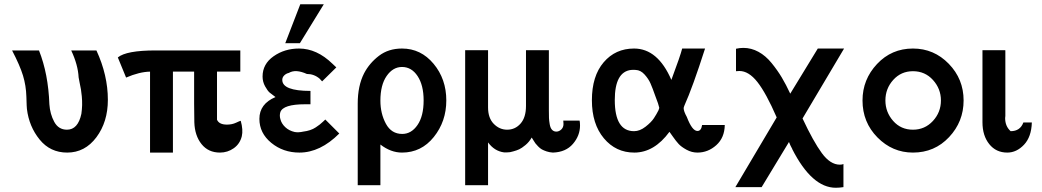

<svg xmlns="http://www.w3.org/2000/svg" viewBox="-20 -710 4915 906"><path d="M37 -472H164Q208 -361 213 -218Q216 -172 236 -135Q256 -98 296 -98Q348 -98 364 -173Q367 -194 367.5 -214Q368 -234 366 -255.5Q364 -277 362 -288Q360 -299 355.5 -321Q351 -343 351 -345Q348 -404 316 -472H435Q489 -355 489 -239Q489 -135 435 -62.5Q381 10 297 10Q217 10 167 -51.5Q117 -113 107 -196Q106 -201 104.5 -253.5Q103 -306 88.5 -353.5Q74 -401 37 -472Z M536 -439Q576 -472 714 -472H1114V-372H1004V-145Q1014 -122 1051 -122Q1075 -122 1094 -131Q1113 -140 1116 -140Q1128 -97 1121 -67Q1112 -31 1083 -10.5Q1054 10 1018 10Q963 10 931 -30Q899 -70 897 -133Q896 -162 896 -221V-372H796V10H688V-372Q638 -371 575 -344Z M1204 -149Q1204 -220 1280 -252Q1262 -265 1252.5 -273Q1243 -281 1231 -302.5Q1219 -324 1219 -349Q1219 -408 1271 -444.5Q1323 -481 1391 -481Q1475 -481 1549 -409L1567 -392L1500 -326Q1492 -334 1488 -339Q1462 -361 1428 -361Q1375 -385 1343 -366Q1330 -363 1321 -354Q1312 -345 1312 -333Q1312 -281 1445 -281V-218H1420Q1316 -218 1303 -181Q1298 -165 1303 -148Q1308 -127 1326 -110Q1344 -93 1371 -87Q1389 -84 1411 -89Q1428 -91 1443 -96Q1458 -101 1470 -109Q1482 -117 1489 -122.5Q1496 -128 1505 -136.5Q1514 -145 1515 -146L1581 -80Q1491 10 1393 10Q1316 10 1260 -36Q1204 -82 1204 -149ZM1326 -506 1397 -690H1508L1395 -506Z M1668 164V-221Q1668 -305 1698 -364Q1723 -412 1768 -446.5Q1813 -481 1877 -481Q1966 -481 2026 -409Q2086 -337 2086 -236Q2086 -137 2027 -63.5Q1968 10 1877 10Q1824 10 1775 -28V164ZM1775 -235Q1775 -174 1801 -126Q1827 -78 1878 -78Q1921 -78 1950 -120Q1979 -162 1979 -236Q1979 -308 1950.5 -351Q1922 -394 1877 -394Q1834 -394 1804.5 -351.5Q1775 -309 1775 -235Z M2175 164V-473H2283V-472V-210V-203Q2283 -153 2310 -125.5Q2337 -98 2373 -98Q2411 -98 2436.5 -127Q2462 -156 2462 -210V-473H2570V-472V-194Q2570 -192 2570 -188Q2570 -165 2570.5 -153Q2571 -141 2574 -123.5Q2577 -106 2585 -97.5Q2593 -89 2605 -89Q2618 -89 2628.5 -99Q2639 -109 2639 -125L2638 -141H2715Q2717 -131 2717 -118Q2717 -70 2683.5 -31Q2650 8 2589 10Q2573 9 2559.5 4.5Q2546 0 2537 -5Q2528 -10 2519 -19.5Q2510 -29 2506.5 -33.5Q2503 -38 2496.5 -49Q2490 -60 2489 -61Q2477 -40 2459.5 -25.5Q2442 -11 2430 -5.5Q2418 0 2403 4Q2388 8 2387 8Q2369 10 2358 9Q2313 3 2283 -38V164Z M2773 -237Q2773 -351 2828.5 -416Q2884 -481 2972 -481Q3084 -481 3148 -333Q3191 -448 3199 -481H3307Q3248 -297 3210 -213Q3206 -203 3206 -200Q3206 -185 3221 -158Q3246 -92 3271 -92Q3289 -92 3293 -120H3400Q3399 -60 3360 -25Q3321 10 3271 10Q3244 10 3219.5 -3.5Q3195 -17 3182.5 -30.5Q3170 -44 3155 -65.5Q3140 -87 3139 -88Q3067 10 2973 10Q2886 10 2829.5 -57.5Q2773 -125 2773 -237ZM2881 -238Q2881 -91 2972 -91Q2999 -91 3026 -112Q3053 -133 3065.5 -152Q3078 -171 3087 -189Q3088 -192 3089.5 -196Q3091 -200 3091 -201Q3088 -217 3073 -255Q3059 -295 3049.5 -316.5Q3040 -338 3021.5 -358.5Q3003 -379 2980 -380Q2970 -381 2958 -380Q2881 -371 2881 -238Z M3450 173 3645 -156Q3595 -271 3554 -323Q3513 -375 3469 -375Q3467 -375 3460.5 -374.5Q3454 -374 3453 -374V-480Q3470 -484 3488 -484Q3525 -484 3559 -465.5Q3593 -447 3621 -412.5Q3649 -378 3669 -344.5Q3689 -311 3709 -268L3839 -481H3963L3767 -151Q3818 -42 3858 12.5Q3898 67 3943 67Q3954 67 3960 64V173Q3940 176 3924 176Q3811 176 3718 -7L3719 -6Q3708 -26 3703 -40Q3679 -1 3634.5 73Q3590 147 3574 173Z M4050 -236Q4050 -335 4118.5 -408Q4187 -481 4288 -481Q4387 -481 4457 -409Q4527 -337 4527 -236Q4527 -136 4458.5 -63Q4390 10 4288 10Q4191 10 4120.5 -61.5Q4050 -133 4050 -236ZM4158 -236Q4158 -181 4194.5 -139.5Q4231 -98 4288 -98Q4344 -98 4382 -139Q4420 -180 4420 -236Q4420 -291 4382.5 -332.5Q4345 -374 4288 -374Q4232 -374 4195 -333Q4158 -292 4158 -236Z M4616 -133V-473H4723L4724 -472V-163Q4724 -161 4723.5 -157.5Q4723 -154 4723 -153Q4723 -114 4749 -91Q4794 -91 4809 -132H4849Q4847 -64 4812 -27Q4777 10 4733 10Q4680 10 4648 -30Q4616 -70 4616 -133Z"/></svg>

Font: Coval
Style: Medium
Weight: 500
Foundry: Context Ltd
Version: Version 001.000